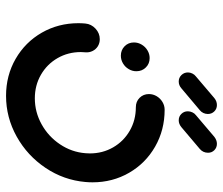

<svg xmlns="http://www.w3.org/2000/svg" viewBox="-71 -663 737 635"><g transform="rotate(90 297.5 -345.5)"><path d="M120.4 -420Q120.4 -433.7 127.6 -445.7Q134.8 -457.8 146.7 -464.8Q158.5 -471.9 172.2 -471.9Q190.7 -471.9 203.1 -459.3Q215.6 -446.7 215.6 -428.1Q215.6 -414.4 208.5 -402.6Q201.5 -390.7 189.6 -383.7Q177.8 -376.7 164.1 -376.7Q145.6 -376.7 133 -389.1Q120.4 -401.5 120.4 -420ZM291.1 -469.6Q291.1 -483.3 298.3 -495.4Q305.6 -507.4 317.4 -514.4Q329.3 -521.5 343 -521.5Q410 -521.5 465 -490Q520 -458.5 551.5 -403.9Q583 -349.3 583 -283Q583 -271.5 581.9 -259.3Q575.6 -187.8 535.2 -127.6Q494.8 -67.4 431.7 -32.2Q368.5 3 297 3Q229.6 3 174.6 -28.7Q119.6 -60.4 88.1 -115.2Q56.7 -170 56.7 -236.3Q56.7 -247.8 57.8 -259.3Q59.6 -278.9 74.8 -293Q90 -307 109.6 -307Q122.6 -307 133 -300.6Q143.3 -294.1 148.7 -283.1Q154.1 -272.2 153 -259.3Q152.2 -248.9 152.2 -244.4Q152.2 -202.2 172.2 -167.4Q192.2 -132.6 227.2 -112.4Q262.2 -92.2 305.2 -92.2Q350.7 -92.2 391.1 -114.6Q431.5 -137 457.2 -175.4Q483 -213.7 486.7 -259.3Q487.4 -269.6 487.4 -274.1Q487.4 -316.3 467.4 -351.1Q447.4 -385.9 412.4 -406.1Q377.4 -426.3 334.4 -426.3Q315.9 -426.3 303.5 -438.7Q291.1 -451.1 291.1 -469.6ZM327.4 -694.4Q340 -694.4 348.5 -685.7Q357 -677 357 -664.4Q357 -656.7 353.7 -649.6Q350.4 -642.6 344.4 -637.8L272.2 -577Q262.2 -568.1 249.6 -568.1Q237 -568.1 228.3 -577Q219.6 -585.9 219.6 -598.5Q219.6 -605.9 223.1 -613.1Q226.7 -620.4 232.6 -624.8L304.4 -685.9Q314.8 -694.4 327.4 -694.4ZM455.6 -694.4Q468.1 -694.4 476.7 -685.9Q485.2 -677.4 485.2 -665.2Q485.2 -648.5 472.6 -637.8L400.7 -577Q390 -568.1 378.1 -568.1Q365.2 -568.1 356.7 -576.9Q348.1 -585.6 348.1 -598.1Q348.1 -605.9 351.5 -613.1Q354.8 -620.4 360.7 -624.8L432.6 -685.9Q443.7 -694.4 455.6 -694.4Z"/></g></svg>

Font: 26F Galaxy Sans Extra Bold
Style: Italic
Weight: 800
Italic angle: -5°
Designer: C₂₉H₂₅N₃O₅
Version: Version 1.200